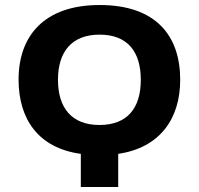

<svg xmlns="http://www.w3.org/2000/svg" viewBox="-20 -745 792 765"><path d="M377 -725C156 -725 54 -602 54 -428C54 -270 133 -155 302 -132V0H451V-132C616 -156 698 -271 698 -427C698 -602 602 -725 377 -725ZM377 -607C489 -607 541 -538 541 -427C541 -316 489 -247 376 -247C265 -247 211 -316 211 -427C211 -538 265 -607 377 -607Z"/></svg>

Font: Noto Sans Display
Style: Bold
Weight: 700
Designer: Monotype Design Team
Foundry: Monotype Imaging Inc.
Version: Version 1.900